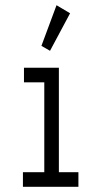

<svg xmlns="http://www.w3.org/2000/svg" viewBox="-20 -717 390 737"><path d="M68 0V-56H150V-401H72V-457H206V-56H281V0ZM172 -522 139 -541 197 -697 249 -666Z"/></svg>

Font: Inconsolata ExtraCondensed
Style: Regular
Weight: 400
Width: 2
Monospace: yes
Designer: Raph Levien, Cyreal, Brenton Simpson
Foundry: Raph Levien, Cyreal, Google
Version: Version 3.000; ttfautohint (v1.8.2.53-6de2)